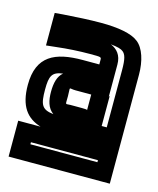

<svg xmlns="http://www.w3.org/2000/svg" viewBox="-103 -741 451 548"><g transform="rotate(15 122.5 -466.5)"><path d="M92 -458C92 -490 86 -480 109 -480H155V-433C155 -436 154 -436 116 -436H105C89 -436 92 -430 92 -458ZM205 -487V-505V-519V-530V-544V-582C205 -610 191 -625 172 -633C192 -631 203 -628 209 -623C218 -616 222 -603 222 -570V-401H207V-403V-490L205 -487ZM42 -458C42 -433 47 -411 65 -398C30 -402 24 -415 24 -460C24 -500 30 -513 62 -517C47 -505 42 -484 42 -458ZM157 -354H155C156 -354 156 -354 157 -354ZM-2 -248H247H272V-273V-329V-351V-354V-376V-570C272 -610 261 -646 240 -662C220 -678 180 -685 129 -685C97 -685 59 -683 17 -680L-6 -678V-655V-610V-582L22 -585C56 -589 89 -591 122 -591C155 -591 155 -591 155 -582V-569H106C25 -569 -27 -546 -27 -460C-27 -397 -3 -367 39 -354H-2H-27V-329V-273V-248H-2ZM24 -298V-304H222V-298H24Z"/></g></svg>

Font: Gamestation DisplayOutline
Style: Regular
Weight: 400
Designer: Jonas Hecksher
Foundry: Jonas Hecksher, Playtypeª, e-types AS
Version: Version 1.003